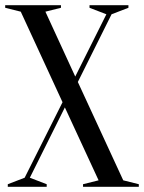

<svg xmlns="http://www.w3.org/2000/svg" viewBox="-25 -720 555 740"><path d="M216 -326 55 -675 -5 -690V-700H210V-690L150 -675L265 -425L385 -665L320 -690V-700H470V-690L405 -665L275 -404L450 -25L510 -10V0H295V-10L355 -25L225 -306L90 -35L155 -10V0H5V-10L70 -35Z"/></svg>

Font: Oranienbaum
Style: Regular
Weight: 400
Designer: Oleg Pospelov and Jovanny Lemonad
Foundry: Oleg Pospelov and jovanny Lemonad
Version: Version 1.001; ttfautohint (v0.91) -l 8 -r 50 -G 200 -x 0 -w